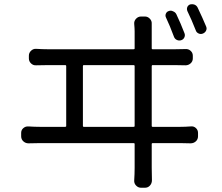

<svg xmlns="http://www.w3.org/2000/svg" viewBox="-20 -841 1040 899"><path d="M945.3 -716.8Q947.3 -711.9 947.3 -707Q947.3 -702.1 944.3 -696.3Q939.5 -687.5 929.2 -683.6Q918.9 -679.7 909.2 -684.6Q899.4 -689.5 896.5 -699.2Q877 -749 857.4 -789.1Q853.5 -798.8 856.9 -807.6Q860.4 -816.4 870.1 -820.3Q875 -821.3 878.9 -821.3Q884.8 -821.3 890.6 -819.3Q900.4 -815.4 905.3 -805.7Q928.7 -756.8 945.3 -716.8ZM843.8 -685.5Q847.7 -675.8 843.3 -666Q838.9 -656.2 828.6 -652.8Q818.4 -649.4 808.6 -653.8Q798.8 -658.2 794.9 -668Q775.4 -720.7 756.8 -759.8Q752.9 -768.6 756.8 -777.3Q760.7 -786.1 769.5 -789.1Q774.4 -791 779.3 -791Q785.2 -791 790 -788.1Q800.8 -784.2 805.7 -774.4Q826.2 -731.4 843.8 -685.5ZM368.2 -251Q368.2 -247.1 372.1 -247.1H605.5Q610.4 -247.1 610.4 -251V-531.2Q610.4 -536.1 605.5 -536.1H372.1Q368.2 -536.1 368.2 -531.2ZM690.4 -251Q690.4 -247.1 694.3 -247.1H824.2Q846.7 -247.1 872.1 -249Q886.7 -251 897 -241.7Q907.2 -232.4 907.2 -218.8V-203.1Q907.2 -188.5 897 -179.2Q886.7 -169.9 872.1 -169.9Q854.5 -170.9 824.2 -170.9H694.3Q690.4 -170.9 690.4 -167V-56.6Q690.4 -27.3 691.4 2.9Q691.4 17.6 682.1 27.8Q672.9 38.1 658.2 38.1H640.6Q627 38.1 617.2 27.8Q607.4 17.6 608.4 3.9Q610.4 -26.4 610.4 -54.7V-167Q610.4 -170.9 605.5 -170.9H167Q132.8 -170.9 113.3 -169.9Q99.6 -169.9 89.4 -179.2Q79.1 -188.5 79.1 -203.1V-218.8Q79.1 -232.4 89.4 -241.2Q99.6 -250 113.3 -249Q141.6 -247.1 167 -247.1H285.2Q290 -247.1 290 -251V-531.2Q290 -536.1 285.2 -536.1H204.1Q177.7 -536.1 149.4 -535.2Q135.7 -534.2 125.5 -543.9Q115.2 -553.7 115.2 -567.4V-580.1Q115.2 -593.8 125.5 -603.5Q135.7 -613.3 149.4 -612.3Q179.7 -610.4 204.1 -610.4H605.5Q610.4 -610.4 610.4 -614.3V-694.3Q610.4 -708 608.4 -729.5Q607.4 -743.2 617.2 -753.4Q627 -763.7 640.6 -763.7H658.2Q671.9 -763.7 681.6 -753.4Q691.4 -743.2 690.4 -729.5Q690.4 -713.9 690.4 -694.3V-614.3Q690.4 -610.4 694.3 -610.4H798.8Q824.2 -610.4 848.6 -611.3Q862.3 -612.3 872.6 -603Q882.8 -593.8 882.8 -580.1V-567.4Q882.8 -553.7 872.6 -544.4Q862.3 -535.2 848.6 -535.2Q830.1 -536.1 798.8 -536.1H694.3Q690.4 -536.1 690.4 -531.2Z"/></svg>

Font: Gen Jyuu GothicL Regular
Style: Regular
Weight: 400
Designer: [Source Han Sans]
Ryoko NISHIZUKA  (kana & ideographs); Paul D. Hunt (Latin, Greek & Cyrillic); Wenlong ZHANG  (bopomofo
Version: Version 1.002.20150607